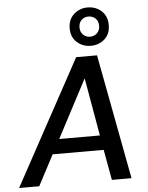

<svg xmlns="http://www.w3.org/2000/svg" viewBox="-81 -1021 826 1072"><g transform="rotate(-5 332.5 -485.5)"><path d="M-18 0 363 -700H480L612 0H502L471 -171H185L95 0ZM229 -253H457L400 -578ZM450 -756Q406 -756 373.5 -784.5Q341 -813 341 -863Q341 -913 373.5 -942Q406 -971 450 -971Q496 -971 528 -942Q560 -913 560 -863Q560 -813 528 -784.5Q496 -756 450 -756ZM450 -807Q474 -807 490 -822.5Q506 -838 506 -863Q506 -890 490 -905Q474 -920 450 -920Q428 -920 412 -905Q396 -890 396 -863Q396 -838 412 -822.5Q428 -807 450 -807Z"/></g></svg>

Font: DeepMind Sans Medium
Style: Italic
Weight: 500
Italic angle: -10°
Designer: Jonny Pinhorn / Modifications: Colophon Foundry
Foundry: Colophon Foundry
Version: Version 1.002; ttfautohint (v1.8.2)